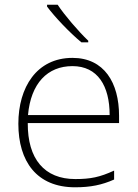

<svg xmlns="http://www.w3.org/2000/svg" viewBox="-20 -786 585 816"><path d="M225 -766H180V-758C212 -715 275 -648 326 -606H355V-613C313 -653 253 -723 225 -766ZM288 -540C136 -540 58 -415 58 -260C58 -100 136 10 299 10C365 10 413 0 465 -23V-61C404 -33 365 -25 300 -25C169 -25 97 -110 98 -263H486V-294C486 -434 423 -540 288 -540ZM288 -505C395 -505 446 -421 446 -297H99C111 -432 182 -505 288 -505Z"/></svg>

Font: Noto Sans Sinhala ExtraLight
Style: Regular
Weight: 200
Designer: Jelle Bosma - Monotype Design Team
Foundry: Monotype Imaging Inc.
Version: Version 2.006